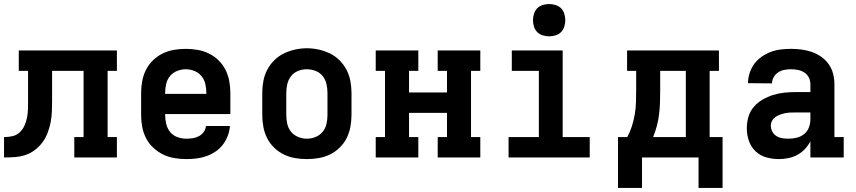

<svg xmlns="http://www.w3.org/2000/svg" viewBox="-20 -780 4240 951"><path d="M0 0V-101Q21 -101 41.5 -105.5Q62 -110 77.5 -124.5Q93 -139 101.5 -158.5Q110 -178 114 -198.5Q118 -219 118.5 -240Q119 -261 119 -282V-429H73V-530H559V-429H513V-101H559V0H348V-101H394V-429H238V-283Q238 -256 237 -229Q236 -202 231 -175.5Q226 -149 216.5 -123.5Q207 -98 191.5 -76.5Q176 -55 154 -38Q132 -21 106.5 -12.5Q81 -4 54 -2Q27 0 0 0Z M903 8Q873 8 843.5 3Q814 -2 787.5 -15Q761 -28 739 -48.5Q717 -69 703.5 -95.5Q690 -122 684.5 -151Q679 -180 679 -210V-320Q679 -349 684.5 -378.5Q690 -408 703 -434Q716 -460 737.5 -481Q759 -502 785.5 -515Q812 -528 841.5 -533Q871 -538 900 -538Q929 -538 958.5 -533Q988 -528 1014.5 -515Q1041 -502 1062.5 -481Q1084 -460 1097 -434Q1110 -408 1115.5 -378.5Q1121 -349 1121 -320V-215H798V-210Q798 -188 803.5 -165.5Q809 -143 823 -126Q837 -109 858.5 -101Q880 -93 903 -93Q919 -93 935 -95.5Q951 -98 965 -105.5Q979 -113 989 -126.5Q999 -140 1000 -156H1119Q1117 -131 1108 -107Q1099 -83 1083.5 -63Q1068 -43 1047 -29Q1026 -15 1002 -6.5Q978 2 953 5Q928 8 903 8ZM798 -315H1002V-320Q1002 -342 997 -364Q992 -386 978 -403Q964 -420 943 -428.5Q922 -437 900 -437Q878 -437 857 -428.5Q836 -420 822 -403Q808 -386 803 -364Q798 -342 798 -320Z M1500 8Q1471 8 1441.5 3Q1412 -2 1385.5 -15Q1359 -28 1337.5 -49Q1316 -70 1303 -96Q1290 -122 1284.5 -151.5Q1279 -181 1279 -210V-320Q1279 -349 1284.5 -378.5Q1290 -408 1303.5 -434Q1317 -460 1338 -481Q1359 -502 1385.5 -515Q1412 -528 1441.5 -534.5Q1471 -541 1500 -541Q1529 -541 1558.5 -534.5Q1588 -528 1614.5 -515Q1641 -502 1662 -481Q1683 -460 1696.5 -434Q1710 -408 1715.5 -378.5Q1721 -349 1721 -320V-210Q1721 -181 1715.5 -151.5Q1710 -122 1697 -96Q1684 -70 1662.5 -49Q1641 -28 1614.5 -15Q1588 -2 1558.5 3Q1529 8 1500 8ZM1500 -93Q1522 -93 1543 -101.5Q1564 -110 1578 -127Q1592 -144 1597 -166Q1602 -188 1602 -210V-320Q1602 -342 1597 -364Q1592 -386 1578 -403.5Q1564 -421 1542.5 -429Q1521 -437 1499 -437Q1477 -437 1456 -428.5Q1435 -420 1421.5 -402.5Q1408 -385 1403 -363.5Q1398 -342 1398 -320V-210Q1398 -188 1403 -166Q1408 -144 1422 -127Q1436 -110 1457 -101.5Q1478 -93 1500 -93Z M1841 0V-101H1887V-429H1841V-530H2052V-429H2006V-322H2194V-429H2148V-530H2359V-429H2313V-101H2359V0H2148V-101H2194V-221H2006V-101H2052V0Z M2499 0V-101H2649V-429H2515V-530H2767V-101H2901V0ZM2700 -600Q2684 -600 2668 -605Q2652 -610 2641 -621Q2630 -632 2625 -648Q2620 -664 2620 -680Q2620 -696 2625 -712Q2630 -728 2641 -739Q2652 -750 2668 -755Q2684 -760 2700 -760Q2716 -760 2732 -755Q2748 -750 2759 -739Q2770 -728 2775 -712Q2780 -696 2780 -680Q2780 -664 2775 -648Q2770 -632 2759 -621Q2748 -610 2732 -605Q2716 -600 2700 -600Z M3041 151V-101H3087Q3101 -127 3110 -155.5Q3119 -184 3124 -213Q3129 -242 3130 -272Q3131 -302 3131 -331V-429H3086V-530H3541V-429H3495V-101H3559V151H3440V0H3160V151ZM3377 -101V-429H3250V-331Q3250 -302 3249 -272.5Q3248 -243 3244.5 -214Q3241 -185 3233.5 -156.5Q3226 -128 3215 -101Z M3838 8Q3806 8 3775.5 -0.5Q3745 -9 3722 -31Q3699 -53 3689 -83.5Q3679 -114 3679 -145Q3679 -173 3687 -201Q3695 -229 3713.5 -250.5Q3732 -272 3757 -286.5Q3782 -301 3809 -309.5Q3836 -318 3864.5 -321Q3893 -324 3921 -324H3994V-362Q3994 -380 3986.5 -395.5Q3979 -411 3964.5 -420.5Q3950 -430 3933 -433.5Q3916 -437 3898 -437Q3882 -437 3865.5 -434Q3849 -431 3835 -422Q3821 -413 3812.5 -398.5Q3804 -384 3804 -367Q3804 -367 3804 -367Q3804 -367 3804 -367L3685 -368Q3685 -368 3685 -368Q3685 -368 3685 -368Q3685 -393 3693 -418Q3701 -443 3716 -463.5Q3731 -484 3752.5 -499Q3774 -514 3798 -523Q3822 -532 3847.5 -535Q3873 -538 3898 -538Q3925 -538 3951 -534.5Q3977 -531 4001.5 -522.5Q4026 -514 4048 -498.5Q4070 -483 4085 -461.5Q4100 -440 4106.5 -414.5Q4113 -389 4113 -362V-101H4159V0H3994V-80Q3983 -59 3966.5 -41.5Q3950 -24 3929.5 -13Q3909 -2 3885.5 3Q3862 8 3838 8ZM3885 -93Q3906 -93 3926.5 -98Q3947 -103 3963 -116Q3979 -129 3986.5 -148.5Q3994 -168 3994 -189V-223H3921Q3908 -223 3895 -222.5Q3882 -222 3869.5 -219.5Q3857 -217 3844.5 -212.5Q3832 -208 3821.5 -201Q3811 -194 3804.5 -182.5Q3798 -171 3798 -158Q3798 -142 3805.5 -128Q3813 -114 3826 -106Q3839 -98 3854.5 -95.5Q3870 -93 3885 -93Z"/></svg>

Font: Iosevka Curly Slab Extended
Style: Bold
Weight: 700
Width: 7
Monospace: yes
Designer: Belleve Invis
Foundry: Belleve Invis
Version: Version 11.1.0; ttfautohint (v1.8.3)